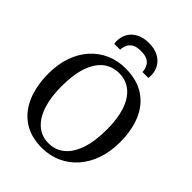

<svg xmlns="http://www.w3.org/2000/svg" viewBox="-273 -1118 1267 1267"><g transform="rotate(45 361.0 -484.0)"><path d="M354.6 11Q247.4 12.4 175.9 -35.8Q104.4 -84 68.8 -169.9Q33.3 -255.8 33.3 -367.3Q33.3 -455.5 58.4 -526.4Q83.6 -597.2 129.2 -647.6Q174.9 -697.9 236.3 -724.7Q297.6 -751.4 369.7 -751.4Q475.5 -751.3 546.3 -705.3Q617.1 -659.4 652.8 -575.8Q688.5 -492.2 688.5 -379.7Q688.5 -292.2 663.5 -220.7Q638.6 -149.2 593.5 -97.7Q548.4 -46.3 487.5 -18.2Q426.6 9.8 354.6 11ZM359.2 -41.5Q421.8 -41.5 468.8 -79.4Q515.7 -117.4 541.8 -192.6Q567.8 -267.8 567.8 -379.4Q567.8 -479.5 543.9 -551Q519.9 -622.4 473.7 -660.7Q427.6 -699 361.7 -699Q299.1 -699 252.3 -662.6Q205.6 -626.2 179.7 -552.6Q153.8 -479.1 153.8 -367.4Q153.8 -267.9 177.8 -194.8Q201.9 -121.6 247.7 -81.6Q293.4 -41.5 359.2 -41.5ZM360.9 -978.9Q411.6 -978.9 447.6 -960.3Q483.7 -941.7 502.9 -909.3Q522 -876.9 522 -836Q522 -830.6 521.6 -824.6Q521.2 -818.6 520.2 -812.7H464.8Q464.8 -815.4 464.8 -819.6Q464.8 -823.8 463.8 -828.4Q461.1 -845.6 452 -863Q442.9 -880.4 421.4 -892.2Q400 -904 360.9 -904Q321.8 -904 300.5 -892.2Q279.2 -880.4 270 -862.9Q260.8 -845.4 258 -828.4Q257.5 -823.8 257.2 -819.6Q257 -815.4 257 -812.7H201.6Q200.7 -818.6 200.2 -824.6Q199.7 -830.7 199.7 -836.1Q199.7 -877.1 218.8 -909.5Q237.9 -941.9 274.1 -960.4Q310.2 -978.9 360.9 -978.9Z"/></g></svg>

Font: Merriweather Light
Style: Regular
Weight: 300
Designer: Eben Sorkin
Foundry: Eben Sorkin
Version: Version 2.100